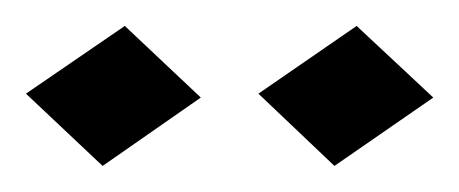

<svg xmlns="http://www.w3.org/2000/svg" viewBox="-20 -749 354 148"><path d="M314 -673.8 237.8 -621.1 179.2 -676.8 254.9 -729ZM134.8 -673.8 59.1 -621.1 0 -676.8 76.2 -729Z"/></svg>

Font: Quintessential
Style: Regular
Weight: 400
Designer: Astigmatic (AOETI)
Foundry: Astigmatic (AOETI)
Version: Version 1.000